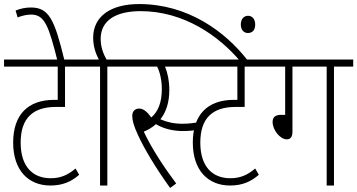

<svg xmlns="http://www.w3.org/2000/svg" viewBox="-20 -916 1764 948"><path d="M407 -587V-622H0V-587H265V-423H248C118 -423 45 -350 45 -212C45 -75 120 0 229 0C289 0 332 -19 371 -53L353 -84C315 -52 280 -36 230 -36C143 -36 82 -92 82 -212C82 -332 142 -388 256 -388H301V-587Z M264 -615H299C249 -821 222 -879 132 -879C105 -879 79 -873 57 -864L67 -830C90 -839 113 -844 134 -844C201 -844 221 -786 264 -615Z M510 -587H604V-622H506C490 -650 477 -684 477 -724C477 -815 552 -861 674 -861C888 -861 1060 -739 1165 -615H1205C1092 -762 906 -896 667 -896C525 -896 440 -834 440 -730C440 -686 453 -651 468 -622H393V-587H474V0H510ZM1169 -795C1169 -767 1185 -753 1204 -753C1225 -753 1240 -766 1240 -795C1240 -821 1226 -838 1205 -838C1184 -838 1169 -822 1169 -795Z M820 12 850 -10C790 -90 728 -184 690 -266C712 -275 732 -287 750 -303C791 -278 841 -269 882 -269C917 -269 946 -272 972 -280L966 -314C938 -308 910 -305 879 -305C839 -305 804 -313 772 -327C800 -362 816 -410 816 -472C816 -516 808 -555 795 -587H982V-622H591V-587H756C770 -559 779 -520 779 -475C779 -410 760 -364 727 -336C707 -364 688 -380 667 -380C646 -380 633 -366 633 -344C633 -322 640 -295 661 -250C689 -188 745 -92 820 12Z M1294 -587V-622H887V-587H1152V-423H1135C1005 -423 932 -350 932 -212C932 -75 1007 0 1116 0C1176 0 1219 -19 1258 -53L1240 -84C1202 -52 1167 -36 1117 -36C1030 -36 969 -92 969 -212C969 -332 1029 -388 1143 -388H1188V-587Z M1424 -587H1593V0H1629V-587H1724V-622H1280V-587H1388V-349H1368C1337 -349 1326 -335 1326 -314C1326 -274 1363 -228 1396 -228C1413 -228 1424 -239 1424 -265Z"/></svg>

Font: Noto Sans Devanagari Condensed ExtraLight
Style: Regular
Weight: 200
Width: 3
Designer: Jelle Bosma - Monotype Design Team
Foundry: Monotype Imaging Inc.
Version: Version 2.004